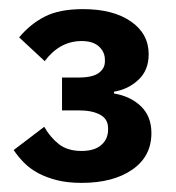

<svg xmlns="http://www.w3.org/2000/svg" viewBox="-20 -724 385 421"><path d="M152 -554Q183 -554 196.5 -564Q210 -574 210 -589V-593Q210 -610 197 -622Q184 -634 159 -634Q111 -634 78 -590L22 -642Q46 -671 78 -687.5Q110 -704 162 -704Q228 -704 267 -677Q306 -650 306 -605Q306 -570 283.5 -549Q261 -528 230 -523V-519Q266 -513 289 -491Q312 -469 312 -432Q312 -381 270 -352Q228 -323 159 -323Q128 -323 104.5 -329Q81 -335 63.5 -344.5Q46 -354 33 -367Q20 -380 10 -395L77 -446Q90 -423 109 -408Q128 -393 159 -393Q187 -393 202 -406Q217 -419 217 -440V-443Q217 -463 199.5 -472.5Q182 -482 152 -482H116V-554Z"/></svg>

Font: IBM Plex Sans Arabic SmBld
Style: Regular
Weight: 600
Designer: Mike Abbink, Paul van der Laan, Pieter van Rosmalen, Wael Morcos, Khajak Apelian
Foundry: Bold Monday
Version: Version 1.005